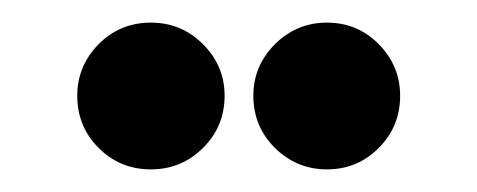

<svg xmlns="http://www.w3.org/2000/svg" viewBox="-20 -855 420 169"><path d="M112.9 -835.1Q139.6 -835.1 158.7 -816.1Q177.7 -797 177.7 -770.8Q177.7 -743.6 158.7 -724.8Q139.6 -705.9 112.9 -705.9Q85.6 -705.9 66.8 -724.8Q48 -743.6 48 -770.8Q48 -797 66.8 -816.1Q85.6 -835.1 112.9 -835.1ZM267.8 -835.1Q294.6 -835.1 313.4 -816.1Q332.2 -797 332.2 -770.8Q332.2 -743.6 313.4 -724.8Q294.6 -705.9 267.8 -705.9Q241.1 -705.9 222 -724.8Q203 -743.6 203 -770.8Q203 -797 222 -816.1Q241.1 -835.1 267.8 -835.1Z"/></svg>

Font: AKL FREE 002
Style: Regular
Weight: 400
Designer: AKL
Foundry: AKL
Version: Version 1.00;August 17, 2024;FontCreator 13.0.0.2675 64-bit